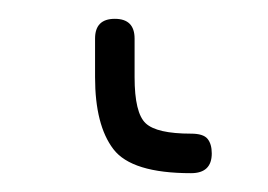

<svg xmlns="http://www.w3.org/2000/svg" viewBox="-20 16 285 204"><path d="M183 200Q120 200 100.5 174.5Q81 149 81 98V57Q81 36 102 36Q123 36 123 57V98Q123 136 134.8 147Q146.5 158 183 158Q196 158 200.5 163.5Q205 169 205 179Q205 200 183 200Z"/></svg>

Font: Jura Light Light
Style: Regular
Weight: 300
Version: Version 5.106